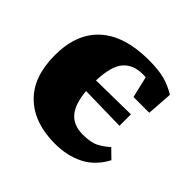

<svg xmlns="http://www.w3.org/2000/svg" viewBox="-135 -640 793 793"><g transform="rotate(45 261.5 -243.5)"><path d="M281 16Q160 16 91 -50Q22 -116 22 -242Q22 -370 96.5 -436.5Q171 -503 311 -503Q368 -503 403.5 -493.5Q439 -484 474 -463L466 -350H374L352 -443Q348 -444 343.5 -444Q339 -444 334 -444Q279 -444 249 -409.5Q219 -375 216 -289L417 -292V-225L218 -229Q224 -159 252.5 -125.5Q281 -92 336 -92Q382 -92 408 -105.5Q434 -119 455 -139L494 -101Q462 -40 407 -12Q352 16 281 16Z"/></g></svg>

Font: Source Serif Pro Black
Style: Regular
Weight: 900
Designer: Frank Grießhammer
Foundry: Adobe Systems Incorporated
Version: Version 3.001;hotconv 1.0.111;makeotfexe 2.5.65597